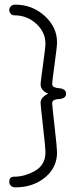

<svg xmlns="http://www.w3.org/2000/svg" viewBox="-20 -788 337 828"><path d="M20 -4Q20 -26 41 -26Q87 -26 131.5 -51.5Q176 -77 176 -131Q176 -151 165.5 -242.5Q155 -334 155 -344Q155 -359 166 -369.5Q177 -380 189 -384Q177 -387 166 -398Q155 -409 155 -425Q155 -434 165.5 -509Q176 -584 176 -600Q176 -649 136.5 -685.5Q97 -722 41 -722Q32 -722 26 -729Q20 -736 20 -745Q20 -754 27 -761Q34 -768 46 -768Q119 -768 172.5 -719.5Q226 -671 226 -605Q226 -589 215.5 -512Q205 -435 205 -427Q205 -416 214.5 -412Q224 -408 235 -407.5Q246 -407 255.5 -401.5Q265 -396 265 -384Q265 -372 255.5 -366.5Q246 -361 235 -361Q224 -361 214.5 -357Q205 -353 205 -342Q205 -334 215.5 -241.5Q226 -149 226 -131Q226 -65 174 -22.5Q122 20 46 20Q35 20 27.5 13.5Q20 7 20 -4Z"/></svg>

Font: Terminal Dosis
Style: Light
Weight: 300
Designer: EdgarTolentino, PabloImpallari, IginoMarini
Foundry: EdgarTolentino, PabloImpallari, IginoMarini
Version: Version 1.006